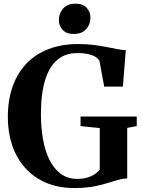

<svg xmlns="http://www.w3.org/2000/svg" viewBox="-20 -986 754 1018"><path d="M375.5 11Q290 11 224 -17.2Q158 -45.5 112.8 -96.5Q67.5 -147.5 44.5 -216Q21.5 -284.5 21.5 -364.5Q21.5 -456 47.2 -528Q73 -600 121.2 -650Q169.5 -700 238.5 -726.2Q307.5 -752.5 393.5 -752.5Q438.5 -752.5 476 -747.8Q513.5 -743 544.8 -736.8Q576 -730.5 601.5 -725.8Q627 -721 647 -720L631.5 -527H532.5L507 -664.5Q502 -673.5 488.8 -682.8Q475.5 -692 451 -698.2Q426.5 -704.5 388 -704.5Q326 -704.5 283.5 -668.5Q241 -632.5 219 -560.5Q197 -488.5 197 -379.5Q197 -310.5 207.8 -248.8Q218.5 -187 241.8 -139.5Q265 -92 301.8 -64.8Q338.5 -37.5 390 -37.5Q417 -37.5 439.5 -43.5Q462 -49.5 479.5 -60.8Q497 -72 509 -87V-307L407 -317.5V-368H705V-317.5L654.5 -308V-40Q634 -39.5 613.5 -34.2Q593 -29 570 -21.5Q547 -14 519 -6.5Q491 1 455.8 6Q420.5 11 375.5 11ZM370.5 -806Q332 -806 312 -827.8Q292 -849.5 292 -879.5Q292 -915.5 314.8 -941Q337.5 -966.5 380 -966.5H381Q419.5 -966.5 439.5 -944.8Q459.5 -923 459.5 -892.5Q459.5 -857 436.8 -831.5Q414 -806 371.5 -806Z"/></svg>

Font: Merriweather 72pt
Style: Bold
Weight: 700
Version: Version 2.100